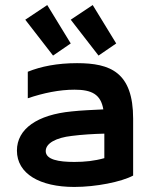

<svg xmlns="http://www.w3.org/2000/svg" viewBox="-20 -725 610 760"><path d="M167 -705 80 -647 190 -505 260 -553ZM47 -129C47 -37 138 15 274 15C360 15 460 -5 507 -30V-255C507 -439 417 -475 285 -475C206 -475 142 -462 90 -441V-336C152 -357 215 -370 275 -370C344 -370 379 -351 389 -292C347 -290 300 -288 264 -284C128 -271 47 -215 47 -129ZM161 -127C161 -158 202 -180 264 -187C302 -192 350 -195 393 -196V-99C354 -88 316 -84 274 -84C212 -84 161 -93 161 -127ZM260 -647 370 -505 440 -553 347 -705Z"/></svg>

Font: KT Kiyosuna Sans Bold
Style: Regular
Weight: 700
Designer: [Zen Kaku Gothic] Yoshimichi Ohira
Version: Version 1.010;Glyphs 3.1.2 (3151)